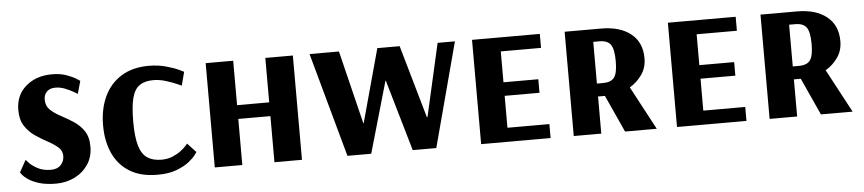

<svg xmlns="http://www.w3.org/2000/svg" viewBox="-37 -708 4125 917"><g transform="rotate(-5 2026.0 -250.0)"><path d="M202 11Q153 11 120 0.5Q87 -10 68.5 -23Q50 -36 42 -46.5Q34 -57 34 -57L66 -115Q66 -115 79 -100.5Q92 -86 118.5 -71.5Q145 -57 183 -57Q214 -57 230.5 -75Q247 -93 247 -118Q247 -143 227.5 -160Q208 -177 179 -192.5Q150 -208 120.5 -228Q91 -248 71.5 -278Q52 -308 52 -354Q52 -426 101.5 -468.5Q151 -511 227 -511Q266 -511 295.5 -500.5Q325 -490 342 -479Q359 -468 359 -468L342 -407Q342 -407 326 -416.5Q310 -426 286 -436Q262 -446 238 -446Q211 -446 196.5 -431.5Q182 -417 182 -393Q182 -363 202 -344Q222 -325 251.5 -309.5Q281 -294 310.5 -275Q340 -256 360 -227Q380 -198 380 -151Q380 -101 355 -64.5Q330 -28 289.5 -8.5Q249 11 202 11Z M688 11Q608 11 555 -21.5Q502 -54 475.5 -112Q449 -170 449 -246Q449 -325 477 -384.5Q505 -444 559 -477.5Q613 -511 691 -511Q735 -511 773 -500.5Q811 -490 834 -479Q857 -468 857 -468L840 -403Q840 -403 818.5 -412.5Q797 -422 766.5 -431.5Q736 -441 707 -441Q666 -441 641 -424Q616 -407 605 -366Q594 -325 594 -252Q594 -178 606.5 -136Q619 -94 645.5 -76.5Q672 -59 713 -59Q743 -59 766.5 -69Q790 -79 807 -92Q824 -105 832.5 -115Q841 -125 841 -125L882 -81Q882 -81 872 -67Q862 -53 839 -35Q816 -17 779 -3Q742 11 688 11Z M963 0V-500H1095V-287H1249V-500H1381V0H1249V-221H1095V0Z M1599 0 1461 -500H1602L1688 -149H1690L1786 -500H1893L1993 -151H1996L2075 -500H2158L2025 0H1912L1813 -341H1811L1713 0Z M2240 0V-500H2565V-433H2372V-285H2539V-220H2372V-67H2573V0Z M2684 0V-500H2859Q2949 -500 3001 -458.5Q3053 -417 3053 -341Q3053 -295 3029 -261.5Q3005 -228 2971 -208L3082 0H2930L2849 -178H2816V0ZM2816 -240H2846Q2884 -240 2899.5 -261Q2915 -282 2915 -338Q2915 -396 2899.5 -418Q2884 -440 2846 -440H2816Z M3179 0V-500H3504V-433H3311V-285H3478V-220H3311V-67H3512V0Z M3623 0V-500H3798Q3888 -500 3940 -458.5Q3992 -417 3992 -341Q3992 -295 3968 -261.5Q3944 -228 3910 -208L4021 0H3869L3788 -178H3755V0ZM3755 -240H3785Q3823 -240 3838.5 -261Q3854 -282 3854 -338Q3854 -396 3838.5 -418Q3823 -440 3785 -440H3755Z"/></g></svg>

Font: Arsenal SC
Style: Bold
Weight: 700
Designer: Andrij Shevchenko
Foundry: Stairsfor
Version: Version 2.001; ttfautohint (v1.8.4.7-5d5b)